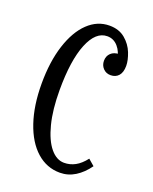

<svg xmlns="http://www.w3.org/2000/svg" viewBox="-105 -564 513 643"><g transform="rotate(20 151.0 -242.0)"><path d="M186 18Q139 18 103 -14Q67 -46 47 -105Q27 -164 27 -242Q27 -320 46 -379Q65 -438 98.5 -470Q132 -502 175 -502Q209 -502 231 -483.5Q253 -465 263 -439.5Q273 -414 273 -394Q273 -371 262.5 -359Q252 -347 234 -347Q218 -347 207.5 -358Q197 -369 197 -385Q197 -402 208 -412.5Q219 -423 237 -423L236 -406Q234 -430 218.5 -448Q203 -466 180 -466Q139 -466 115 -407Q91 -348 91 -242Q91 -172 104 -121.5Q117 -71 139 -44.5Q161 -18 188 -18Q209 -18 227.5 -28Q246 -38 263 -60L285 -41Q265 -13 240 2.5Q215 18 186 18Z"/></g></svg>

Font: Margherita Variable
Style: Regular
Weight: 400
Designer: James Puckett
Foundry: Dunwich Type Founders
Version: Version 1.008